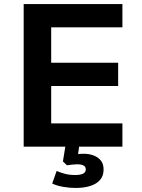

<svg xmlns="http://www.w3.org/2000/svg" viewBox="-20 -725 702 949"><path d="M97 0V-705H585V-590H233V-415H564V-300H233V-115H585V0ZM354 204Q324 204 292 198.5Q260 193 238 182L260 120Q278 128 300.5 134Q323 140 352 140Q377 140 390.5 133.5Q404 127 404 112Q404 98 392 92.5Q380 87 361 87Q353 87 338.5 88.5Q324 90 311 92L291 73L306 -20H374L362 63L331 44Q342 39 359.5 37Q377 35 395 35Q419 35 441.5 43Q464 51 478 68Q492 85 492 113Q492 145 474 165Q456 185 425 194.5Q394 204 354 204Z"/></svg>

Font: Nunito Sans 7pt
Style: Bold
Weight: 700
Designer: Vernon Adams
Foundry: Vernon Adams
Version: Version 3.101;gftools[0.9.27]